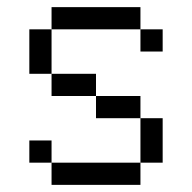

<svg xmlns="http://www.w3.org/2000/svg" viewBox="-20 -520 540 540"><path d="M437.5 -375V-437.5H375V-375ZM125 -62.5V0H375V-62.5ZM125 -62.5V-125H62.5V-62.5ZM375 -62.5H437.5Q437.5 -62.5 437.5 -187.5H375Q375 -187.5 375 -62.5ZM375 -187.5V-250H250V-187.5ZM250 -250V-312.5H125V-250ZM125 -312.5Q125 -312.5 125 -437.5H62.5Q62.5 -437.5 62.5 -312.5ZM125 -437.5H375V-500H125Z"/></svg>

Font: UnifontExMono
Style: Regular
Weight: 500
Version: Version 15.0.06